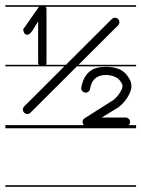

<svg xmlns="http://www.w3.org/2000/svg" viewBox="-23 -483 541 735"><path d="M93.5 -51.5 271.5 -229H498V-235H277.5L429 -386C435.7 -392.6 435.7 -403.4 429.1 -410.1C422.5 -416.7 411.7 -416.7 405 -410.1L229.4 -235H153C155.7 -238.6 155 -242.8 155 -247V-449C155 -452 153.4 -454.8 150.9 -457H498V-463H-2.5V-457H126.5C124.2 -454.6 122 -451.2 119 -447L66 -371C64.9 -369.3 67 -367 67 -365C67 -358 73 -350 81 -350C82 -350 83 -350 84 -351C93 -352 97 -361 102 -367L123 -401V-241C123 -238.7 124.2 -236.6 126.2 -235H-2.5V-229H223.4L69.5 -75.6C62.9 -69 62.9 -58.3 69.5 -51.6C76.1 -45 86.9 -44.9 93.5 -51.5ZM-2.5 226V232H498V226ZM317.6 -207.1C308.4 -199 294.8 -183.3 288.2 -148.3C286.5 -139.1 292.9 -130.3 302.2 -128.7C311.5 -127.2 320.1 -133.5 321.8 -142.7C326.3 -167 334.4 -176.6 340.4 -181.9C346.7 -187.5 358.9 -196 382.5 -196C412 -196 431.6 -181.9 436.9 -173.4C439.5 -169.6 446 -161.9 446 -153.7C446 -149.9 445.6 -145.9 440.7 -136.5C433.4 -122.2 424.7 -111.6 411.2 -100.1L300.6 -30.1C294 -25.8 291.5 -18.6 293.7 -11.1C294.6 -8.3 296 -5.9 297.8 -4H-2.5V8H498V-4H470C473.1 -7.1 475 -11.3 475 -16C475 -25.4 467.4 -33 458 -33H366L430.9 -72.4C450.2 -88 462 -103.2 471.3 -121.5C480.3 -139.3 480 -148.5 480 -153.7C480 -170.1 473.5 -180.6 464.1 -193.7C446 -218.6 417.4 -227 382.5 -227C356.5 -227 335.6 -223 317.6 -207.1Z"/></svg>

Font: LetsTraceRuled
Style: Medium
Weight: 500
Version: Version 003.000